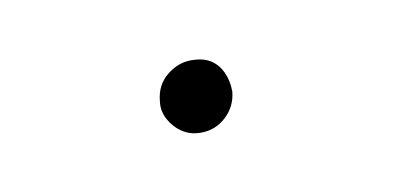

<svg xmlns="http://www.w3.org/2000/svg" viewBox="-26 -272 294 142"><g transform="rotate(-10 121.0 -201.0)"><path d="M118 -174Q110 -174 104 -178Q98 -182 94.5 -188.5Q91 -195 92 -202Q93 -214 101.5 -221Q110 -228 120 -228Q129 -228 134.5 -224.5Q140 -221 143 -214.5Q146 -208 146 -200Q145 -189 137 -181.5Q129 -174 118 -174Z"/></g></svg>

Font: Ysabeau Infant Thin
Style: Italic
Weight: 250
Italic angle: -12°
Designer: Christian Thalmann (Catharsis Fonts)
Version: Version 2.001;gftools[0.9.30]; featfreeze: ss01,ss02,lnum